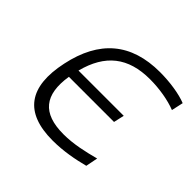

<svg xmlns="http://www.w3.org/2000/svg" viewBox="-164 -866 1062 1062"><g transform="rotate(45 367.0 -335.0)"><path d="M719 -577 734 -646C682 -667 601 -679 524 -679C298 -679 164 -564 116 -337C67 -108 152 9 371 9C458 9 536 -7 602 -24L616 -95C544 -76 468 -58 389 -58C224 -58 160 -139 186 -304H539L553 -366H199C242 -532 342 -612 513 -612C587 -612 663 -599 719 -577Z"/></g></svg>

Font: LT Wave Text Light Italic
Style: Regular
Weight: 300
Designer: Daniel Lyons
Version: Version 2.5 (Glyphs App)